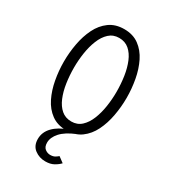

<svg xmlns="http://www.w3.org/2000/svg" viewBox="-225 -829 1066 1191"><g transform="rotate(30 308.0 -234.0)"><path d="M308 12Q245 12 201.8 -19.8Q158.5 -51.5 132.5 -104.2Q106.5 -157 94.8 -221Q83 -285 83 -350Q83 -415 94.8 -479Q106.5 -543 132.5 -595.8Q158.5 -648.5 201.8 -680.2Q245 -712 308 -712Q371 -712 414.2 -680.2Q457.5 -648.5 483.5 -595.8Q509.5 -543 521.2 -479Q533 -415 533 -350Q533 -285 521.2 -221Q509.5 -157 483.5 -104.2Q457.5 -51.5 414.2 -19.8Q371 12 308 12ZM308 -51Q350.5 -51 379.5 -77.8Q408.5 -104.5 426.2 -148.5Q444 -192.5 452 -245.2Q460 -298 460 -350Q460 -407 452 -460.5Q444 -514 426.2 -556.5Q408.5 -599 379.5 -624Q350.5 -649 308 -649Q265.5 -649 236.5 -622.2Q207.5 -595.5 189.8 -551.5Q172 -507.5 164 -454.8Q156 -402 156 -350Q156 -293 164 -239.5Q172 -186 189.8 -143.5Q207.5 -101 236.5 -76Q265.5 -51 308 -51ZM292 244Q248.5 244 215.8 219.2Q183 194.5 183 146Q183 96.5 219.8 58.8Q256.5 21 320 0H376Q308.5 27.5 276.2 63.5Q244 99.5 244 137Q244 167.5 261.2 180.8Q278.5 194 298 194Q319 194 332 186.2Q345 178.5 353 171L392 200Q377 216.5 352.5 230.2Q328 244 292 244Z"/></g></svg>

Font: Overpass Mono Light Light
Style: Regular
Weight: 300
Monospace: yes
Version: Version 4.000